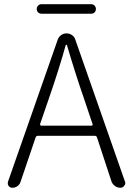

<svg xmlns="http://www.w3.org/2000/svg" viewBox="-20 -886 627 906"><path d="M410.2 -866.2Q419.9 -866.2 426.3 -859.4Q432.6 -852.5 432.6 -843.3Q432.6 -834 426.3 -827.6Q419.9 -821.3 410.2 -821.3H175.8Q166 -821.3 159.7 -827.6Q153.3 -834 153.3 -843.3Q153.3 -852.5 159.7 -859.4Q166 -866.2 175.8 -866.2ZM168.9 -299.8Q168.9 -297.9 170.4 -295.4Q171.9 -293 174.8 -293H412.1Q414.1 -293 416 -295.4Q418 -297.9 417 -299.8L375 -424.8Q337.9 -531.2 295.9 -672.9Q294.9 -674.8 293 -674.8Q291 -674.8 290 -672.9Q259.8 -563.5 211.9 -424.8ZM547.9 0Q534.2 0 522.5 -8.3Q510.7 -16.6 505.9 -30.3L437.5 -238.3Q434.6 -245.1 427.7 -245.1H158.2Q151.4 -245.1 148.4 -238.3L77.1 -28.3Q73.2 -15.6 62.5 -7.8Q51.8 0 38.1 0Q27.3 0 20.5 -8.8Q16.6 -14.6 16.6 -20.5Q16.6 -24.4 17.6 -28.3L252.9 -700.2Q257.8 -712.9 269 -720.7Q280.3 -728.5 293.9 -728.5Q307.6 -728.5 319.3 -720.7Q331.1 -712.9 335 -700.2L569.3 -30.3Q571.3 -26.4 571.3 -22.5Q571.3 -15.6 566.4 -9.8Q559.6 0 547.9 0Z"/></svg>

Font: irohamaru Light
Style: Regular
Weight: 200
Designer: [Source Han Sans]
Ryoko NISHIZUKA  (kana & ideographs); Paul D. Hunt (Latin, Greek & Cyrillic); Wenlong ZHANG  (bopomofo
Version: Version 1.01